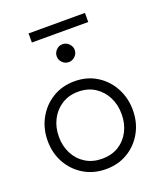

<svg xmlns="http://www.w3.org/2000/svg" viewBox="-133 -793 760 893"><g transform="rotate(-20 247.0 -346.0)"><path d="M238.5 12Q177 12 129.2 -16.8Q81.5 -45.5 54.2 -94.5Q27 -143.5 27 -204Q27 -264.5 54.2 -314.2Q81.5 -364 129.2 -393.2Q177 -422.5 238.5 -422.5Q300 -422.5 347.2 -393.2Q394.5 -364 421.5 -314.2Q448.5 -264.5 448.5 -204Q448.5 -143.5 421.5 -94.5Q394.5 -45.5 347.2 -16.8Q300 12 238.5 12ZM238.5 -39.5Q285 -39.5 319.8 -61Q354.5 -82.5 373.8 -120Q393 -157.5 393 -204Q393 -251 373.8 -288.8Q354.5 -326.5 319.8 -348.8Q285 -371 238.5 -371Q191.5 -371 156.5 -348.8Q121.5 -326.5 102 -288.8Q82.5 -251 82.5 -204Q82.5 -157.5 102 -120Q121.5 -82.5 156.5 -61Q191.5 -39.5 238.5 -39.5ZM245.5 -515Q227 -515 214 -528.2Q201 -541.5 201 -559Q201 -577 214 -590.2Q227 -603.5 245.5 -603.5Q263 -603.5 276.5 -590.2Q290 -577 290 -559Q290 -541 276.5 -528Q263 -515 245.5 -515ZM114.5 -659.5V-704.5H393.5V-659.5Z"/></g></svg>

Font: League Spartan Thin Light
Style: Regular
Weight: 300
Version: Version 2.002